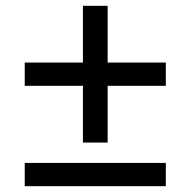

<svg xmlns="http://www.w3.org/2000/svg" viewBox="-20 -640 655 660"><path d="M65 0H550V-80H65ZM65 -345H550V-425H65ZM265 -620V-150H350V-620Z"/></svg>

Font: Glinicke Jost Regular
Style: Regular
Weight: 400
Version: Version 3.710